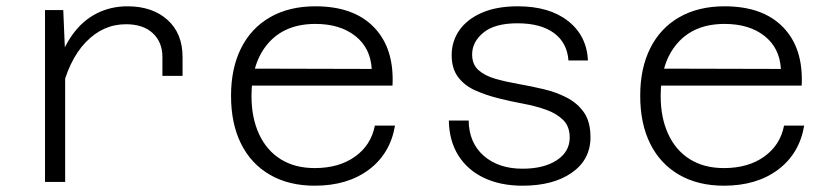

<svg xmlns="http://www.w3.org/2000/svg" viewBox="-20 -578 2640 610"><path d="M496 -337V-397Q496 -444 465.5 -472.5Q435 -501 380 -501Q307 -501 252 -443.5Q197 -386 173 -277L160 -360Q179 -425 211 -469Q243 -513 287.5 -535.5Q332 -558 385 -558Q464 -558 512 -515Q560 -472 560 -397V-337ZM123 0V-546H181L187 -404V0Z M980 12Q898 12 838 -22.5Q778 -57 746 -121Q714 -185 714 -274Q714 -361 746 -425Q778 -489 838.5 -523.5Q899 -558 982 -558Q1104 -558 1168.5 -491Q1233 -424 1227 -306H765L766 -360L1161 -359Q1157 -426 1108.5 -464Q1060 -502 982 -502Q886 -502 832.5 -441Q779 -380 779 -273Q779 -204 803 -152Q827 -100 872 -72Q917 -44 980 -44Q1057 -44 1108 -80.5Q1159 -117 1171 -179H1235Q1220 -90 1152 -39Q1084 12 980 12Z M1640 12Q1570 12 1517.5 -13Q1465 -38 1436 -84.5Q1407 -131 1406 -195H1469Q1470 -124 1517 -83Q1564 -42 1640 -42Q1708 -42 1749 -69Q1790 -96 1790 -141Q1790 -176 1769.5 -196.5Q1749 -217 1716 -229Q1683 -241 1642.5 -248.5Q1602 -256 1562.5 -266Q1523 -276 1489.5 -291Q1456 -306 1435.5 -333Q1415 -360 1415 -403Q1415 -447 1439.5 -482Q1464 -517 1511 -537.5Q1558 -558 1625 -558Q1725 -558 1784.5 -511.5Q1844 -465 1848 -386H1786Q1782 -442 1740 -473Q1698 -504 1624 -504Q1552 -504 1516 -474.5Q1480 -445 1480 -405Q1480 -373 1500.5 -355Q1521 -337 1554.5 -327.5Q1588 -318 1628 -311Q1668 -304 1708 -294.5Q1748 -285 1781.5 -267.5Q1815 -250 1835.5 -220.5Q1856 -191 1856 -142Q1856 -71 1797 -29.5Q1738 12 1640 12Z M2280 12Q2198 12 2138 -22.5Q2078 -57 2046 -121Q2014 -185 2014 -274Q2014 -361 2046 -425Q2078 -489 2138.5 -523.5Q2199 -558 2282 -558Q2404 -558 2468.5 -491Q2533 -424 2527 -306H2065L2066 -360L2461 -359Q2457 -426 2408.5 -464Q2360 -502 2282 -502Q2186 -502 2132.5 -441Q2079 -380 2079 -273Q2079 -204 2103 -152Q2127 -100 2172 -72Q2217 -44 2280 -44Q2357 -44 2408 -80.5Q2459 -117 2471 -179H2535Q2520 -90 2452 -39Q2384 12 2280 12Z"/></svg>

Font: Azeret Mono ExtraLight
Style: Regular
Weight: 250
Designer: Martin Vácha
Foundry: Displaay
Version: Version 1.002